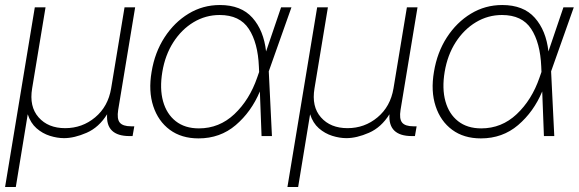

<svg xmlns="http://www.w3.org/2000/svg" viewBox="-33 -545 2318 769"><path d="M-12.7 204.1 106.4 -515.6H149.4L95.7 -190.9Q83.5 -118.2 121.6 -75Q159.7 -31.7 228 -31.7Q296.4 -31.7 348.1 -75Q399.9 -118.2 412.1 -190.9L465.8 -515.6H508.3L440.4 -105Q434.6 -68.8 446.8 -54Q459 -39.1 492.2 -39.1H504.9L498 0H485.8Q390.1 0 396 -87.4Q363.3 -34.7 314 -13.2Q264.6 8.3 223.6 8.3Q196.3 8.3 166.7 -1Q137.2 -10.3 113.3 -31.2Q89.4 -52.2 78.1 -87.4L30.3 204.1Z M762.2 9.3Q693.8 9.3 647.2 -25.1Q600.6 -59.6 580.8 -119.9Q561 -180.2 574.2 -257.3Q586.9 -335 626 -395.3Q665 -455.6 722.2 -490.2Q779.3 -524.9 847.7 -524.9Q932.6 -524.9 978 -473.9Q1023.4 -422.9 1032.7 -338.9L1092.8 -515.6H1134.3L1043.5 -259.3L1056.2 0H1014.6L1007.8 -178.7Q973.6 -97.2 911.1 -43.9Q848.6 9.3 762.2 9.3ZM1004.9 -256.8 1003.9 -278.3Q1000 -373.5 963.6 -429.2Q927.2 -484.9 846.7 -484.9Q790.5 -484.9 742.4 -456.1Q694.3 -427.2 661.4 -376Q628.4 -324.7 617.2 -257.3Q606 -190.4 620.1 -139.4Q634.3 -88.4 670.9 -59.6Q707.5 -30.8 763.7 -30.8Q845.2 -30.8 905.8 -87.9Q966.3 -145 997.1 -234.4Z M1118.2 204.1 1237.3 -515.6H1280.3L1226.6 -190.9Q1214.4 -118.2 1252.4 -75Q1290.5 -31.7 1358.9 -31.7Q1427.2 -31.7 1479 -75Q1530.8 -118.2 1543 -190.9L1596.7 -515.6H1639.2L1571.3 -105Q1565.4 -68.8 1577.6 -54Q1589.8 -39.1 1623 -39.1H1635.7L1628.9 0H1616.7Q1521 0 1526.9 -87.4Q1494.1 -34.7 1444.8 -13.2Q1395.5 8.3 1354.5 8.3Q1327.1 8.3 1297.6 -1Q1268.1 -10.3 1244.1 -31.2Q1220.2 -52.2 1209 -87.4L1161.1 204.1Z M1893.1 9.3Q1824.7 9.3 1778.1 -25.1Q1731.4 -59.6 1711.7 -119.9Q1691.9 -180.2 1705.1 -257.3Q1717.8 -335 1756.8 -395.3Q1795.9 -455.6 1853 -490.2Q1910.2 -524.9 1978.5 -524.9Q2063.5 -524.9 2108.9 -473.9Q2154.3 -422.9 2163.6 -338.9L2223.6 -515.6H2265.1L2174.3 -259.3L2187 0H2145.5L2138.7 -178.7Q2104.5 -97.2 2042 -43.9Q1979.5 9.3 1893.1 9.3ZM2135.7 -256.8 2134.8 -278.3Q2130.9 -373.5 2094.5 -429.2Q2058.1 -484.9 1977.5 -484.9Q1921.4 -484.9 1873.3 -456.1Q1825.2 -427.2 1792.2 -376Q1759.3 -324.7 1748 -257.3Q1736.8 -190.4 1751 -139.4Q1765.1 -88.4 1801.8 -59.6Q1838.4 -30.8 1894.5 -30.8Q1976.1 -30.8 2036.6 -87.9Q2097.2 -145 2127.9 -234.4Z"/></svg>

Font: Inter Display ExtraLight
Style: Italic
Weight: 200
Italic angle: -9.39999°
Designer: Rasmus Andersson
Foundry: rsms
Version: Version 4.000;git-a52131595